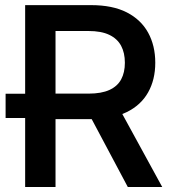

<svg xmlns="http://www.w3.org/2000/svg" viewBox="-20 -748 687 768"><path d="M150.9 -275.9H2.4V-373H150.9ZM80.6 0V-727.5H344.2Q430.2 -727.5 487.1 -698.5Q543.9 -669.4 572.5 -617.4Q601.1 -565.4 601.1 -497.1Q601.1 -429.2 572.3 -378.2Q543.5 -327.1 486.3 -299.3Q429.2 -271.5 342.8 -271.5H151.4V-373.5H334Q385.7 -373.5 417.7 -388.2Q449.7 -402.8 464.6 -430.4Q479.5 -458 479.5 -497.1Q479.5 -536.6 464.4 -564.9Q449.2 -593.3 417.2 -608.6Q385.3 -624 333.5 -624H202.1V0ZM491.2 0 316.4 -328.6H449.2L628.9 0Z"/></svg>

Font: Inter Cardless Tabular Medium
Style: Regular
Weight: 500
Designer: Rasmus Andersson
Foundry: rsms
Version: Version 4.000;git-4fc901f